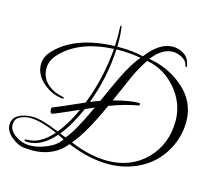

<svg xmlns="http://www.w3.org/2000/svg" viewBox="-113 -861 1210 1093"><g transform="rotate(15 491.5 -314.5)"><path d="M468 -658 466 -716Q466 -723 471 -723Q472 -723 474 -718Q480 -678 480 -644.5Q480 -611 480 -602Q489 -602 497 -602Q569 -602 635 -587Q708 -684 787 -684Q820 -684 849 -667Q876 -650 884 -626Q892 -602 892 -596.5Q892 -591 889 -591Q884 -591 881 -604Q875 -627 847.5 -641.5Q820 -656 795 -656Q730 -656 674 -582Q793 -563 881.5 -484.5Q970 -406 970 -290Q970 -216 938 -146Q892 -48 802 4.5Q712 57 601 57Q490 57 361 4Q290 94 160 94Q147 94 114 91Q81 88 41.5 56Q2 24 2 -15Q2 -54 36.5 -73Q71 -92 121 -92Q171 -92 277 -48Q328 -110 368 -200Q226 -137 219 -137Q207 -137 207 -162Q207 -171 214 -173Q230 -178 388 -248Q451 -408 465 -585Q263 -575 160 -466Q122 -425 122 -379Q122 -298 209 -259Q221 -254 257 -245Q262 -243 262 -241Q262 -236 255 -236L253 -237Q192 -241 139 -287Q86 -333 86 -393Q86 -439 123 -477Q235 -594 466 -602Q468 -640 468 -658ZM910 -279Q910 -383 839 -466.5Q768 -550 665 -568Q627 -510 606 -464Q545 -324 534 -300Q628 -325 681 -325Q689 -325 689 -318Q689 -311 683 -310Q606 -297 517 -263Q438 -86 372 -9Q489 40 592 40Q730 40 820 -50Q910 -142 910 -279ZM127 55Q107 55 107 47Q107 42 125 42Q198 42 269 -38Q170 -82 106 -82Q75 -82 47 -68Q19 -54 19 -19Q19 16 58.5 43Q98 70 144.5 70Q191 70 244.5 47Q298 24 321 -13L285 -31Q210 55 127 55ZM501 -586H479Q472 -423 411 -258Q434 -268 466 -279Q529 -419 537 -434Q585 -532 625 -575Q562 -586 501 -586ZM446 -234 393 -211Q350 -110 294 -41L329 -27Q372 -74 446 -234Z"/></g></svg>

Font: Ruthie
Style: Regular
Weight: 400
Designer: Robert E. Leuschke
Foundry: Robert E. Leuschke
Version: Version 1.003